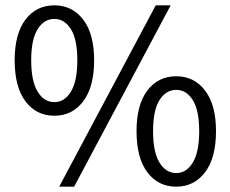

<svg xmlns="http://www.w3.org/2000/svg" viewBox="-20 -688 864 720"><path d="M641 12Q573 12 532.5 -42Q492 -96 492 -196Q492 -295 532.5 -348.5Q573 -402 641 -402Q708 -402 749 -348.5Q790 -295 790 -196Q790 -96 749 -42Q708 12 641 12ZM641 -39Q679 -39 703 -78.5Q727 -118 727 -196Q727 -274 703 -312.5Q679 -351 641 -351Q602 -351 578 -312.5Q554 -274 554 -196Q554 -118 578 -78.5Q602 -39 641 -39ZM184 -254Q116 -254 75.5 -308Q35 -362 35 -462Q35 -561 75.5 -614.5Q116 -668 184 -668Q251 -668 292 -614.5Q333 -561 333 -462Q333 -362 292 -308Q251 -254 184 -254ZM184 -305Q222 -305 246 -344.5Q270 -384 270 -462Q270 -540 246 -578.5Q222 -617 184 -617Q145 -617 121 -578.5Q97 -540 97 -462Q97 -384 121 -344.5Q145 -305 184 -305ZM202 12 564 -668H620L258 12Z"/></svg>

Font: Matigon Symbol
Style: Regular
Weight: 400
Designer: Paul D. Hunt
Foundry: Adobe Systems Incorporated
Version: Version 2.021;PS 2.000;hotconv 1.0.86;makeotf.lib2.5.63406